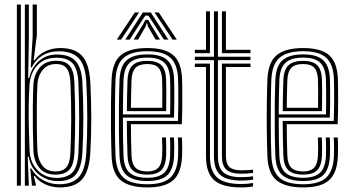

<svg xmlns="http://www.w3.org/2000/svg" viewBox="-20 -820 1552 848"><path d="M54.5 0V-800H72.2V0ZM89.8 0V-800H107.5V-652.2L104.5 -475.2H108.8Q120.2 -523 153.1 -551.5Q186 -580 234 -579.2Q288.5 -578.5 314.2 -550Q340 -521.5 343.8 -457.2Q348 -375.2 348.1 -299.8Q348.2 -224.2 343.8 -144Q339.5 -79 315.2 -49.6Q291 -20.2 237.2 -20.2Q188.2 -20.2 151.9 -49.1Q115.5 -78 106.5 -127.8H102.5L107.5 0ZM244.5 7.8Q210.2 7.8 180.5 -5.6Q150.8 -19 133 -42.8H129.2L138 -6.5L138.2 0H121.2L113.5 -76.2H117.8Q135.8 -44 168.9 -25.1Q202 -6.2 240.8 -6.2Q299 -6.2 327.8 -37.5Q356.5 -68.8 361.2 -144.2Q369.8 -293.5 361.2 -457.5Q356.8 -532.8 327.5 -563.1Q298.2 -593.5 240.2 -593.5Q198 -593.5 167 -574.5Q136 -555.5 120 -522.2H115.8L124.2 -657.2V-800H142.8V-664.8L128.5 -554H132.8Q152.8 -581.2 182.4 -594.5Q212 -607.8 246.5 -607.8Q310.8 -607.8 342.2 -573.6Q373.8 -539.5 378.8 -458Q383 -375.2 383.1 -299.4Q383.2 -223.5 378.8 -143Q373.5 -61.8 341.8 -27Q310 7.8 244.5 7.8ZM230 -34.2Q276 -34.2 299.8 -58.5Q323.5 -82.8 326.2 -145Q329.5 -219.2 329.8 -293.2Q330 -367.2 326 -457.2Q323.2 -515 300.9 -540Q278.5 -565 230 -565Q175.5 -565 144.9 -531.4Q114.2 -497.8 110.5 -446.8Q107.5 -402.8 106.9 -351.6Q106.2 -300.5 107.5 -249.4Q108.8 -198.2 110.8 -154.2Q113.5 -100.5 146.6 -67.4Q179.8 -34.2 230 -34.2ZM225.2 -48.8Q177.2 -48.8 153.4 -79.2Q129.5 -109.8 127.5 -154.5Q125.8 -199.5 125.1 -251.6Q124.5 -303.8 125 -354.4Q125.5 -405 127.5 -445.8Q129.8 -490.5 155.1 -521Q180.5 -551.5 228 -551.5Q269.5 -551.5 288 -529.1Q306.5 -506.8 308.5 -456.8Q311.8 -373.5 311.9 -299.5Q312 -225.5 308.8 -144.8Q306.2 -91.8 286.2 -70.2Q266.2 -48.8 225.2 -48.8ZM225 -62.8Q257.5 -62.8 273.2 -81.2Q289 -99.8 291 -144.8Q294 -215.2 294.5 -290.5Q295 -365.8 291 -456.5Q289 -500 274.1 -518.6Q259.2 -537.2 227.8 -537.2Q189.5 -537.2 168.2 -510.6Q147 -484 145.2 -445.5Q143 -401.8 142.5 -348.9Q142 -296 142.8 -244.9Q143.5 -193.8 145.2 -155.2Q147 -116.5 166.4 -89.6Q185.8 -62.8 225 -62.8Z M631.2 7.8Q552.8 7.8 514.4 -22.8Q476 -53.2 473 -127.8Q470.8 -183 470.1 -244.1Q469.5 -305.2 470.2 -364Q471 -422.8 473 -471Q476.5 -546.2 514.5 -577Q552.5 -607.8 630.5 -607.8Q708.5 -607.8 744.6 -576.9Q780.8 -546 784 -473.2Q784.5 -465.8 784.8 -443.4Q785 -421 785.1 -390.9Q785.2 -360.8 784.8 -329.1Q784.2 -297.5 783 -271.5H558.2Q558.2 -233.2 558.9 -200.2Q559.5 -167.2 560.8 -133.2Q562.2 -95.5 578.6 -79.1Q595 -62.8 631.2 -62.8Q662.2 -62.8 678.1 -78.1Q694 -93.5 696 -132.2Q698 -171.2 695.5 -212.8H713Q714.2 -192 714.2 -169.2Q714.2 -146.5 713.8 -131.5Q711.5 -87.2 692.1 -68Q672.8 -48.8 631.2 -48.8Q585.8 -48.8 565.4 -68.4Q545 -88 543.2 -132.5Q541.8 -170.8 541.1 -210.1Q540.5 -249.5 540.2 -286H766Q767.2 -321 767.5 -360.4Q767.8 -399.8 767.4 -431Q767 -462.2 766.5 -472.5Q763.5 -537.5 731.9 -565.6Q700.2 -593.8 630.5 -593.8Q561.2 -593.8 527.4 -565.8Q493.5 -537.8 490.2 -469Q488.5 -426.2 487.9 -367.1Q487.2 -308 487.8 -245.6Q488.2 -183.2 490.2 -130.5Q493.2 -64.5 525.6 -35.4Q558 -6.2 631.2 -6.2Q699.8 -6.2 731.5 -34.6Q763.2 -63 766.5 -129.5Q767.2 -145 767.1 -169.5Q767 -194 765.5 -212.8H783.2Q784.8 -194 784.8 -169.4Q784.8 -144.8 784 -128.8Q780.5 -55.5 744.9 -23.9Q709.2 7.8 631.2 7.8ZM631.2 -20.5Q570 -20.5 540.2 -45.2Q510.5 -70 508 -130.5Q506 -177.5 505.4 -238Q504.8 -298.5 505.4 -359.2Q506 -420 508 -467.8Q510.8 -529.8 540.5 -554.8Q570.2 -579.8 630.5 -579.8Q691 -579.8 718.6 -554.8Q746.2 -529.8 748.8 -472Q749.2 -462.8 749.6 -435.5Q750 -408.2 749.9 -372.2Q749.8 -336.2 748.5 -300.5H522.8Q522.8 -256.5 523.4 -212.1Q524 -167.8 525.5 -131.8Q527.8 -78.5 553 -56.6Q578.2 -34.8 631.2 -34.8Q680.8 -34.8 704.6 -56.4Q728.5 -78 731.2 -130.5Q732 -146 732 -169.6Q732 -193.2 730.5 -212.8H748.2Q749.5 -193 749.5 -169.5Q749.5 -146 748.8 -130Q745.8 -71.2 718.5 -45.9Q691.2 -20.5 631.2 -20.5ZM522.8 -314.8H731.5Q732.2 -346.5 732.2 -378.5Q732.2 -410.5 732 -435.6Q731.8 -460.8 731.2 -471Q729 -521.2 705.6 -543.4Q682.2 -565.5 630.5 -565.5Q577.2 -565.5 552.6 -542.8Q528 -520 525.5 -467Q524.2 -433.2 523.6 -393.2Q523 -353.2 522.8 -314.8ZM540.5 -329.2Q540.5 -355.5 541.2 -394.4Q542 -433.2 543.2 -466Q545.2 -512 565.8 -531.6Q586.2 -551.2 630.5 -551.2Q672.8 -551.2 692.2 -532.5Q711.8 -513.8 713.5 -470.5Q714.2 -455.2 714.5 -413.6Q714.8 -372 713.8 -329.2ZM558.2 -343.8H696.5Q697.2 -385 696.9 -421.4Q696.5 -457.8 696 -469.2Q694.5 -504 680 -520.6Q665.5 -537.2 630.5 -537.2Q594 -537.2 578.1 -520Q562.2 -502.8 560.8 -465.2Q559.8 -433.5 559.1 -404Q558.5 -374.5 558.2 -343.8ZM495.8 -645 575.5 -765H594.2L515 -645ZM533.2 -645 611 -765H646L723.5 -645H704L651.2 -727L635 -751.2H622L605.5 -726.8L553 -645ZM742 -645 662.5 -765H681.2L761 -645ZM570.2 -645 612.2 -713.2 622 -732.2H635.2L645 -713.2L687 -645H667.2L633.2 -703.5L630 -717H627L623.5 -703.5L590 -645Z M1045.5 -22.5Q981 -22.5 953 -47.4Q925 -72.2 925 -130V-554.5H840.5V-569.5H925V-770H942.5V-569.5H1086.2V-554.5H942.5V-130Q942.5 -80.5 966.4 -59Q990.2 -37.5 1045.5 -37.5Q1070.8 -37.5 1097.8 -41.2V-26.5Q1076 -22.5 1045.5 -22.5ZM840.5 -585V-600H889.8V-770H907.2V-585ZM960.2 -585V-770H977.8V-600H1086.2V-585ZM1045.5 7.8Q962 7.8 925.9 -24.2Q889.8 -56.2 889.8 -130V-524H840.5V-539.2H907.2V-130Q907.2 -64.2 939.4 -35.8Q971.5 -7.2 1045.5 -7.2Q1073 -7.2 1097.8 -11.8V3Q1077.5 7.8 1045.5 7.8ZM1045.5 -52.8Q999.8 -52.8 980 -70.6Q960.2 -88.5 960.2 -130V-539.2H1086.2V-524H977.8V-130Q977.8 -96.5 993.5 -82.1Q1009.2 -67.8 1045.5 -67.8Q1058.2 -67.8 1071.5 -68.4Q1084.8 -69 1097.8 -71V-56.5Q1073.8 -52.8 1045.5 -52.8Z M1319.5 7.8Q1241 7.8 1202.6 -22.8Q1164.2 -53.2 1161.2 -127.8Q1159 -183 1158.4 -244.1Q1157.8 -305.2 1158.5 -364Q1159.2 -422.8 1161.2 -471Q1164.8 -546.2 1202.8 -577Q1240.8 -607.8 1318.8 -607.8Q1396.8 -607.8 1432.9 -576.9Q1469 -546 1472.2 -473.2Q1472.8 -465.8 1473 -443.4Q1473.2 -421 1473.4 -390.9Q1473.5 -360.8 1473 -329.1Q1472.5 -297.5 1471.2 -271.5H1246.5Q1246.5 -233.2 1247.1 -200.2Q1247.8 -167.2 1249 -133.2Q1250.5 -95.5 1266.9 -79.1Q1283.2 -62.8 1319.5 -62.8Q1350.5 -62.8 1366.4 -78.1Q1382.2 -93.5 1384.2 -132.2Q1386.2 -171.2 1383.8 -212.8H1401.2Q1402.5 -192 1402.5 -169.2Q1402.5 -146.5 1402 -131.5Q1399.8 -87.2 1380.4 -68Q1361 -48.8 1319.5 -48.8Q1274 -48.8 1253.6 -68.4Q1233.2 -88 1231.5 -132.5Q1230 -170.8 1229.4 -210.1Q1228.8 -249.5 1228.5 -286H1454.2Q1455.5 -321 1455.8 -360.4Q1456 -399.8 1455.6 -431Q1455.2 -462.2 1454.8 -472.5Q1451.8 -537.5 1420.1 -565.6Q1388.5 -593.8 1318.8 -593.8Q1249.5 -593.8 1215.6 -565.8Q1181.8 -537.8 1178.5 -469Q1176.8 -426.2 1176.1 -367.1Q1175.5 -308 1176 -245.6Q1176.5 -183.2 1178.5 -130.5Q1181.5 -64.5 1213.9 -35.4Q1246.2 -6.2 1319.5 -6.2Q1388 -6.2 1419.8 -34.6Q1451.5 -63 1454.8 -129.5Q1455.5 -145 1455.4 -169.5Q1455.2 -194 1453.8 -212.8H1471.5Q1473 -194 1473 -169.4Q1473 -144.8 1472.2 -128.8Q1468.8 -55.5 1433.1 -23.9Q1397.5 7.8 1319.5 7.8ZM1319.5 -20.5Q1258.2 -20.5 1228.5 -45.2Q1198.8 -70 1196.2 -130.5Q1194.2 -177.5 1193.6 -238Q1193 -298.5 1193.6 -359.2Q1194.2 -420 1196.2 -467.8Q1199 -529.8 1228.8 -554.8Q1258.5 -579.8 1318.8 -579.8Q1379.2 -579.8 1406.9 -554.8Q1434.5 -529.8 1437 -472Q1437.5 -462.8 1437.9 -435.5Q1438.2 -408.2 1438.1 -372.2Q1438 -336.2 1436.8 -300.5H1211Q1211 -256.5 1211.6 -212.1Q1212.2 -167.8 1213.8 -131.8Q1216 -78.5 1241.2 -56.6Q1266.5 -34.8 1319.5 -34.8Q1369 -34.8 1392.9 -56.4Q1416.8 -78 1419.5 -130.5Q1420.2 -146 1420.2 -169.6Q1420.2 -193.2 1418.8 -212.8H1436.5Q1437.8 -193 1437.8 -169.5Q1437.8 -146 1437 -130Q1434 -71.2 1406.8 -45.9Q1379.5 -20.5 1319.5 -20.5ZM1211 -314.8H1419.8Q1420.5 -346.5 1420.5 -378.5Q1420.5 -410.5 1420.2 -435.6Q1420 -460.8 1419.5 -471Q1417.2 -521.2 1393.9 -543.4Q1370.5 -565.5 1318.8 -565.5Q1265.5 -565.5 1240.9 -542.8Q1216.2 -520 1213.8 -467Q1212.5 -433.2 1211.9 -393.2Q1211.2 -353.2 1211 -314.8ZM1228.8 -329.2Q1228.8 -355.5 1229.5 -394.4Q1230.2 -433.2 1231.5 -466Q1233.5 -512 1254 -531.6Q1274.5 -551.2 1318.8 -551.2Q1361 -551.2 1380.5 -532.5Q1400 -513.8 1401.8 -470.5Q1402.5 -455.2 1402.8 -413.6Q1403 -372 1402 -329.2ZM1246.5 -343.8H1384.8Q1385.5 -385 1385.1 -421.4Q1384.8 -457.8 1384.2 -469.2Q1382.8 -504 1368.2 -520.6Q1353.8 -537.2 1318.8 -537.2Q1282.2 -537.2 1266.4 -520Q1250.5 -502.8 1249 -465.2Q1248 -433.5 1247.4 -404Q1246.8 -374.5 1246.5 -343.8Z"/></svg>

Font: Big Shoulders Inline Text Medium
Style: Regular
Weight: 500
Designer: Patric King
Foundry: XO Type Co
Version: Version 1.000